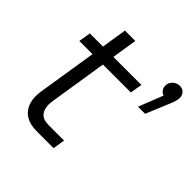

<svg xmlns="http://www.w3.org/2000/svg" viewBox="-169 -778 917 917"><g transform="rotate(45 289.5 -319.0)"><path d="M210 0Q148 0 117 -31Q86 -62 86 -116Q86 -133 89 -152L166 -638H236L161 -161Q158 -143 158 -130Q158 -98 174.5 -79.5Q191 -61 228 -61H332L322 0ZM47 -449 57 -510H405L395 -449ZM467 -425 516 -549Q502 -554 495 -564.5Q488 -575 488 -589Q488 -602 495 -613Q502 -624 513.5 -630.5Q525 -637 538 -637Q558 -637 568.5 -624.5Q579 -612 579 -595Q579 -587 575 -573Q571 -559 565 -545L515 -425Z"/></g></svg>

Font: MuseoModerno Light
Style: Italic
Weight: 300
Italic angle: -9°
Designer: Pablo Cosgaya, Héctor Gatti, Marcela Romero, and the Authors of The MuseoModerno Project.
Foundry: Omnibus-Type Team
Version: Version 1.003